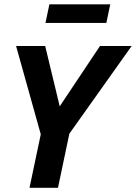

<svg xmlns="http://www.w3.org/2000/svg" viewBox="-20 -895 647 915"><path d="M256.3 0H120.6L174.3 -254.9L56.6 -675.8H195.3L264.6 -388.2L456.5 -675.8H607.4L310.5 -257.8ZM486.8 -785.6H196.8L215.3 -874.5H505.4Z"/></svg>

Font: Cadman
Style: Bold Italic
Weight: 700
Italic angle: -12°
Designer: Paul James MIller
Foundry: High-Logic / Made with FontCreator
Version: Version 2.114;March 28, 2021;FontCreator 13.0.0.2683 64-bit